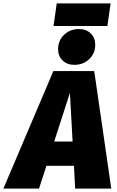

<svg xmlns="http://www.w3.org/2000/svg" viewBox="-83 -1117 692 1137"><path d="M362 0 355 -135H192L148 0H-63L233 -696H475L576 0ZM238 -279H347L331 -567ZM261 -826Q261 -877 296.5 -911Q332 -945 384 -945Q428 -945 454.5 -919Q481 -893 481 -852Q481 -801 445.5 -767Q410 -733 358 -733Q314 -733 287.5 -759Q261 -785 261 -826ZM553 -963H234L253 -1097H572Z"/></svg>

Font: Fira Sans Black
Style: Italic
Weight: 900
Italic angle: -8°
Designer: Carrois Corporate & Edenspiekermann AG
Foundry: Carrois Corporate GbR & Edenspiekermann AG
Version: Version 4.203